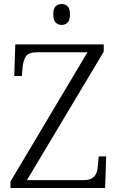

<svg xmlns="http://www.w3.org/2000/svg" viewBox="-20 -935 589 955"><path d="M32 0V-32L415 -675H165Q123 -675 109.5 -655.5Q96 -636 92 -599L89 -557H51L56 -714H496V-678L114 -39H394Q422 -39 437 -48Q452 -57 459 -73.5Q466 -90 467 -114L471 -157H508L503 0ZM287 -811Q269 -811 257 -822.5Q245 -834 245 -863Q245 -893 257 -904Q269 -915 287 -915Q304 -915 316 -904Q328 -893 328 -863Q328 -834 316 -822.5Q304 -811 287 -811Z"/></svg>

Font: Noto Serif Gujarati Light
Style: Regular
Weight: 300
Version: Version 2.102